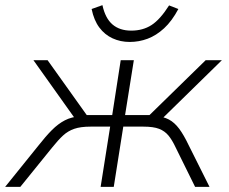

<svg xmlns="http://www.w3.org/2000/svg" viewBox="-40 -726 891 746"><path d="M-20 0 109 -160Q138 -197 162 -221Q186 -245 212 -258.5Q238 -272 275 -275L253 -263L90 -492H145L297 -279H396L429 -492H480L446 -279H541L759 -492H822L588 -263L562 -276Q595 -273 616.5 -261.5Q638 -250 656 -226Q674 -202 694 -160L774 0H718L643 -152Q629 -182 614.5 -199.5Q600 -217 578 -225.5Q556 -234 517 -234H439L402 0H351L388 -234H312Q273 -234 248.5 -225.5Q224 -217 205 -199.5Q186 -182 162 -152L39 0ZM464 -563Q428 -563 397.5 -577Q367 -591 346 -619Q325 -647 316 -691L358 -706Q369 -655 397 -631Q425 -607 470 -607Q515 -607 548.5 -628.5Q582 -650 617 -705L653 -691Q628 -644 597.5 -616Q567 -588 533.5 -575.5Q500 -563 464 -563Z"/></svg>

Font: Nunito Sans 7pt ExtraLight
Style: Italic
Weight: 250
Italic angle: -9°
Designer: Vernon Adams
Foundry: Vernon Adams
Version: Version 3.101;gftools[0.9.27]